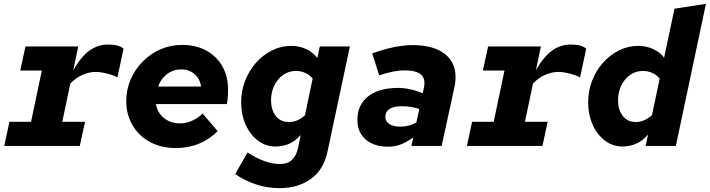

<svg xmlns="http://www.w3.org/2000/svg" viewBox="-20 -757 3682 996"><path d="M2 0 29 -125H141L197 -391H85L112 -516H386L360 -393Q401 -464 444.5 -495Q488 -526 541 -526Q570 -526 588 -521Q606 -516 621 -505L589 -355Q579 -362 559 -368.5Q539 -375 517 -379.5Q495 -384 478 -384Q443 -384 408.5 -369Q374 -354 345 -324L303 -125H421L394 0Z M892 11Q817 11 759 -20Q701 -51 668 -106.5Q635 -162 635 -233Q635 -292 657.5 -344.5Q680 -397 720 -437.5Q760 -478 812.5 -501Q865 -524 924 -524Q996 -524 1049.5 -495Q1103 -466 1133 -414Q1163 -362 1163 -293Q1163 -270 1161.5 -251.5Q1160 -233 1157 -217H789Q794 -187 811 -164.5Q828 -142 854.5 -129.5Q881 -117 913 -117Q946 -117 976 -130.5Q1006 -144 1031 -168L1109 -77Q1067 -34 1012 -11.5Q957 11 892 11ZM800 -308H1023Q1019 -336 1005 -355.5Q991 -375 969.5 -386Q948 -397 919 -397Q892 -397 868.5 -386Q845 -375 827.5 -355Q810 -335 800 -308Z M1430 219Q1366 219 1307.5 199.5Q1249 180 1200 146L1264 34Q1307 62 1350 78Q1393 94 1433 94Q1471 94 1494 73Q1517 52 1526 11L1540 -57Q1510 -23 1477.5 -10Q1445 3 1409 3Q1358 3 1317.5 -28Q1277 -59 1254 -111Q1231 -163 1231 -226Q1231 -285 1251.5 -338Q1272 -391 1308 -431.5Q1344 -472 1391 -495.5Q1438 -519 1491 -519Q1532 -519 1568 -502.5Q1604 -486 1626 -456L1639 -516H1795L1679 29Q1660 122 1593.5 170.5Q1527 219 1430 219ZM1479 -124Q1524 -124 1562 -159L1602 -350Q1585 -369 1563 -379Q1541 -389 1515 -389Q1478 -389 1449 -368.5Q1420 -348 1403 -313.5Q1386 -279 1386 -236Q1386 -189 1410 -156.5Q1434 -124 1479 -124Z M1993 4Q1920 4 1877 -33.5Q1834 -71 1834 -135Q1834 -187 1859 -224Q1884 -261 1931 -281Q1978 -301 2043 -301Q2076 -301 2109.5 -293.5Q2143 -286 2173 -273L2179 -302Q2189 -348 2164 -370Q2139 -392 2078 -392Q2052 -392 2020.5 -386Q1989 -380 1947 -366L1911 -480Q1972 -502 2023.5 -512.5Q2075 -523 2121 -523Q2203 -523 2256.5 -496.5Q2310 -470 2331 -421Q2352 -372 2337 -303L2271 0H2114L2124 -44Q2087 -18 2057 -7Q2027 4 1993 4ZM1979 -150Q1979 -128 1999.5 -114Q2020 -100 2057 -100Q2080 -100 2100.5 -105.5Q2121 -111 2140 -122L2155 -192Q2136 -198 2113 -202Q2090 -206 2064 -206Q2023 -206 2001 -192Q1979 -178 1979 -150Z M2402 0 2429 -125H2541L2597 -391H2485L2512 -516H2786L2760 -393Q2801 -464 2844.5 -495Q2888 -526 2941 -526Q2970 -526 2988 -521Q3006 -516 3021 -505L2989 -355Q2979 -362 2959 -368.5Q2939 -375 2917 -379.5Q2895 -384 2878 -384Q2843 -384 2808.5 -369Q2774 -354 2745 -324L2703 -125H2821L2794 0Z M3209 3Q3158 3 3117.5 -28Q3077 -59 3054 -111Q3031 -163 3031 -226Q3031 -285 3051.5 -338Q3072 -391 3108 -431.5Q3144 -472 3191 -495.5Q3238 -519 3291 -519Q3332 -519 3367.5 -503Q3403 -487 3425 -458L3479 -712L3642 -737L3486 0H3329L3342 -59Q3311 -24 3278 -10.5Q3245 3 3209 3ZM3186 -236Q3186 -189 3210 -156.5Q3234 -124 3279 -124Q3301 -124 3322.5 -133.5Q3344 -143 3362 -159L3402 -349Q3386 -369 3363.5 -379Q3341 -389 3315 -389Q3278 -389 3249 -368.5Q3220 -348 3203 -313.5Q3186 -279 3186 -236Z"/></svg>

Font: Red Hat Mono
Style: Italic
Weight: 400
Italic angle: -12°
Monospace: yes
Designer: Pentagram, MCKL
Foundry: MCKL
Version: Version 1.030